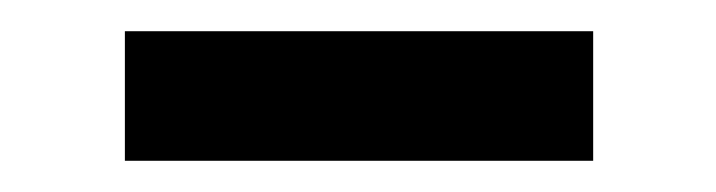

<svg xmlns="http://www.w3.org/2000/svg" viewBox="-20 -736 459 123"><path d="M60 -633V-716H360V-633Z"/></svg>

Font: Raleway
Style: Bold
Weight: 700
Designer: Matt McInerney, Pablo Impallari, Rodrigo Fuenzalida
Foundry: Matt McInerney, Pablo Impallari, Rodrigo Fuenzalida
Version: Version 4.026